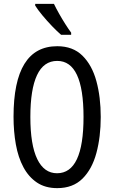

<svg xmlns="http://www.w3.org/2000/svg" viewBox="-20 -963 590 993"><path d="M501 -358Q501 -255 478.5 -171.5Q456 -88 406.5 -39Q357 10 276 10Q214 10 171 -19Q128 -48 101 -98.5Q74 -149 62 -216Q50 -283 50 -359Q50 -724 276 -724Q357 -724 406.5 -675Q456 -626 478.5 -543.5Q501 -461 501 -358ZM137 -358Q137 -214 172.5 -140.5Q208 -67 275 -67Q412 -67 412 -358Q412 -648 276 -648Q206 -648 171.5 -574.5Q137 -501 137 -358ZM259 -943Q270 -920 285.5 -892.5Q301 -865 317.5 -839Q334 -813 348 -794V-783H296Q276 -800 249.5 -827.5Q223 -855 199 -884Q175 -913 162 -934V-943Z"/></svg>

Font: Noto Sans Bengali UI ExtraCondensed
Style: Regular
Weight: 400
Width: 2
Designer: Jelle Bosma - Monotype Design Team
Foundry: Monotype Imaging Inc.
Version: Version 2.003; ttfautohint (v1.8.4.7-5d5b)